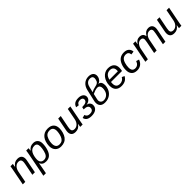

<svg xmlns="http://www.w3.org/2000/svg" viewBox="466 -2623 4719 4719"><g transform="rotate(-45 2825.0 -263.5)"><path d="M350 0 412 -315Q416 -337 418 -355Q420 -373 420 -388Q420 -470 333 -470Q270 -470 224 -423.5Q178 -377 162 -296L104 0H17L98 -416Q103 -439 107.5 -467Q112 -495 117 -528H200Q200 -523 194 -490L186 -438H188Q228 -494 269 -516Q310 -538 366 -538Q438 -538 474.5 -502Q511 -466 511 -399Q511 -383 508 -363.5Q505 -344 500 -319L438 0Z M821 10Q760 10 722.5 -15.5Q685 -41 669 -87H667Q667 -85 665.5 -77Q664 -69 662 -55Q660 -42 648 23.5Q636 89 613 208H525L647 -420Q652 -448 656.5 -475Q661 -502 664 -528H745Q745 -515 742 -488L737 -450H739Q775 -496 814.5 -517Q854 -538 912 -538Q988 -538 1031 -492Q1074 -446 1074 -365Q1074 -266 1044 -173Q1014 -79 960 -34.5Q906 10 821 10ZM886 -470Q838 -470 803.5 -450.5Q769 -431 745 -391Q720 -349 707 -291Q694 -233 694 -184Q694 -123 725 -89Q756 -55 811 -55Q873 -55 907 -92Q943 -131 962 -209Q982 -292 982 -350Q982 -410 959.5 -440Q937 -470 886 -470Z M1630 -333Q1630 -301 1625 -267.5Q1620 -234 1610.5 -201.5Q1601 -169 1587 -139Q1573 -109 1555 -85Q1519 -37 1466 -13.5Q1413 10 1346 10Q1250 10 1194.5 -47.5Q1139 -105 1139 -205Q1141 -278 1160 -339.5Q1179 -401 1213.5 -445Q1248 -489 1297.5 -513.5Q1347 -538 1412 -538H1419Q1522 -538 1576 -485Q1630 -432 1630 -333ZM1540 -333Q1540 -473 1419 -473Q1353 -473 1313 -439Q1274 -405 1251 -336Q1229 -270 1229 -203Q1229 -131 1260 -93Q1291 -55 1351 -55Q1401 -55 1431.5 -72Q1462 -89 1485 -125Q1508 -161 1522.5 -216.5Q1537 -272 1540 -333Z M1865 -528 1803 -213Q1794 -169 1794 -140Q1794 -59 1882 -59Q1943 -59 1990 -105Q2037 -151 2053 -232L2110 -528H2198L2117 -113Q2112 -90 2107.5 -61.5Q2103 -33 2098 0H2015Q2015 -2 2016.5 -11.5Q2018 -21 2020 -37Q2025 -71 2029 -90H2027Q1987 -34 1946 -12.5Q1905 9 1849 9Q1777 9 1740.5 -26.5Q1704 -62 1704 -129Q1704 -163 1714 -209L1776 -528Z M2405 10Q2321 10 2273 -20Q2225 -50 2212 -114L2294 -136Q2314 -56 2411 -56Q2468 -56 2497.5 -81Q2527 -106 2527 -154Q2527 -199 2491.5 -222Q2456 -245 2378 -245L2392 -310Q2483 -310 2524 -333.5Q2565 -357 2565 -405Q2565 -438 2540.5 -455.5Q2516 -473 2476 -473Q2388 -473 2365 -402L2285 -412Q2303 -475 2351 -506.5Q2399 -538 2484 -538Q2523 -538 2554.5 -529Q2586 -520 2608.5 -503.5Q2631 -487 2643.5 -463.5Q2656 -440 2656 -412Q2656 -383 2644.5 -359.5Q2633 -336 2613 -318.5Q2593 -301 2566.5 -290Q2540 -279 2509 -275V-273Q2560 -268 2590 -234.5Q2620 -201 2620 -153Q2620 -78 2563.5 -34Q2507 10 2405 10Z M3075 -432Q3101 -432 3119.5 -421.5Q3138 -411 3150 -392.5Q3162 -374 3168 -349.5Q3174 -325 3174 -297Q3174 -278 3171.5 -258.5Q3169 -239 3164 -219Q3153 -169 3128 -127Q3103 -85 3066 -54.5Q3029 -24 2980.5 -7Q2932 10 2872 10Q2787 10 2744 -32Q2701 -74 2701 -146Q2701 -162 2702.5 -178.5Q2704 -195 2709 -213L2779 -517Q2790 -565 2812 -605.5Q2834 -646 2866 -674.5Q2898 -703 2939.5 -719Q2981 -735 3032 -735Q3076 -735 3107.5 -724Q3139 -713 3159 -694.5Q3179 -676 3188.5 -651.5Q3198 -627 3198 -599Q3198 -581 3193 -558Q3183 -516 3152 -479.5Q3121 -443 3075 -434ZM2789 -190Q2784 -168 2784 -153Q2784 -108 2812 -80Q2840 -52 2888 -52Q2919 -52 2948.5 -62Q2978 -72 3002.5 -91.5Q3027 -111 3045 -140Q3063 -169 3071 -206Q3080 -246 3080 -279Q3080 -329 3058.5 -357.5Q3037 -386 2991 -386Q2953 -386 2909 -371Q2865 -356 2822 -336ZM2834 -387Q2866 -405 2892.5 -415.5Q2919 -426 2951 -432Q2994 -440 3021 -450Q3048 -460 3065 -474Q3082 -488 3091.5 -508Q3101 -528 3107 -556Q3112 -578 3112 -595Q3112 -611 3107.5 -625Q3103 -639 3092.5 -649.5Q3082 -660 3064 -666.5Q3046 -673 3019 -673Q2982 -673 2956 -660Q2930 -647 2912 -626Q2894 -605 2883 -578Q2872 -551 2866 -523Z M3330 -246Q3328 -238 3327.5 -224Q3327 -210 3326 -190Q3326 -124 3358 -90Q3390 -56 3456 -56Q3504 -56 3542 -79Q3580 -102 3602 -144L3669 -113Q3634 -49 3579 -19.5Q3524 10 3446 10Q3347 10 3293 -44Q3239 -98 3239 -198V-205Q3239 -276 3259.5 -337Q3280 -398 3316 -442.5Q3352 -487 3401 -512.5Q3450 -538 3507 -538H3513Q3613 -538 3668.5 -488.5Q3724 -439 3724 -346Q3724 -294 3712 -246ZM3635 -313 3637 -348Q3637 -409 3606 -441Q3575 -473 3515 -473Q3449 -473 3404.5 -432Q3360 -391 3342 -313Z M3990 -60Q4091 -60 4131 -172L4207 -148Q4148 10 3988 10Q3894 10 3844 -43Q3794 -96 3794 -193Q3794 -290 3829 -374Q3865 -459 3923 -498.5Q3981 -538 4066 -538Q4150 -538 4197.5 -496.5Q4245 -455 4250 -383L4163 -371Q4160 -419 4134 -444Q4108 -469 4063 -469Q4001 -469 3964 -436Q3926 -402 3905 -331Q3884 -260 3884 -190Q3884 -60 3990 -60Z M4583 0 4644 -310Q4656 -371 4656 -395Q4656 -431 4637.5 -450.5Q4619 -470 4577 -470Q4548 -470 4523 -457.5Q4498 -445 4478 -421.5Q4458 -398 4443.5 -366Q4429 -334 4423 -295L4365 0H4278L4359 -416Q4364 -439 4368.5 -467Q4373 -495 4378 -528H4461Q4461 -523 4455 -490L4447 -438H4449Q4484 -494 4520 -516Q4556 -538 4606 -538Q4666 -538 4700 -508.5Q4734 -479 4741 -424Q4782 -488 4821 -513Q4860 -538 4911 -538Q4977 -538 5012.5 -502Q5048 -466 5048 -399Q5048 -383 5045 -363.5Q5042 -344 5037 -319L4975 0H4888L4949 -310Q4961 -371 4961 -395Q4961 -431 4942.5 -450.5Q4924 -470 4882 -470Q4853 -470 4828 -457.5Q4803 -445 4783 -422.5Q4763 -400 4748.5 -367.5Q4734 -335 4728 -296L4670 0Z M5297 -528 5235 -213Q5226 -169 5226 -140Q5226 -59 5314 -59Q5375 -59 5422 -105Q5469 -151 5485 -232L5542 -528H5630L5549 -113Q5544 -90 5539.5 -61.5Q5535 -33 5530 0H5447Q5447 -2 5448.5 -11.5Q5450 -21 5452 -37Q5457 -71 5461 -90H5459Q5419 -34 5378 -12.5Q5337 9 5281 9Q5209 9 5172.5 -26.5Q5136 -62 5136 -129Q5136 -163 5146 -209L5208 -528Z"/></g></svg>

Font: Libra Sans Modern
Style: Italic
Weight: 400
Italic angle: -12°
Foundry: Stefan Peev, Context Ltd
Version: Version 1.000